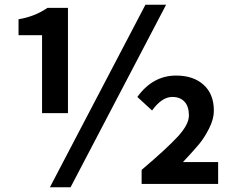

<svg xmlns="http://www.w3.org/2000/svg" viewBox="-20 -774 988 808"><path d="M157 -298V-626H58V-693Q126 -704 180 -741H266V-298ZM190 14 592 -754H679L277 14ZM576 0V-59Q682 -149 728.5 -199.5Q775 -250 775 -288Q775 -326 756.5 -346Q738 -366 705 -366Q661 -366 620 -309L558 -366Q623 -456 721 -456Q794 -456 837 -417Q880 -378 880 -308Q880 -273 860 -233.5Q840 -194 817.5 -167Q795 -140 750 -92H898V0Z"/></svg>

Font: Swei Fan Sans CJK TC
Style: Bold
Weight: 700
Version: Version 2.130